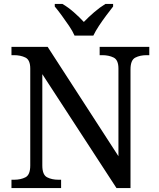

<svg xmlns="http://www.w3.org/2000/svg" viewBox="-20 -951 803 971"><path d="M38 0V-42H51Q85 -42 109 -54.5Q133 -67 133 -114V-604Q133 -648 108.5 -660Q84 -672 51 -672H38V-714H221L579 -161V-604Q579 -648 554.5 -660Q530 -672 497 -672H484V-714H735V-672H722Q688 -672 664 -659.5Q640 -647 640 -600V0H569L194 -576V-114Q194 -67 218 -54.5Q242 -42 276 -42H289V0ZM357 -771Q347 -794 329 -820.5Q311 -847 292 -873Q273 -899 257 -918V-931H296Q325 -914 353.5 -889Q382 -864 404 -840Q427 -864 456 -889Q485 -914 513 -931H552V-918Q537 -899 517.5 -873Q498 -847 480.5 -820.5Q463 -794 452 -771Z"/></svg>

Font: Noto Serif Old Uyghur
Style: Regular
Weight: 400
Designer: Lewis McGuffie
Foundry: Google LLC
Version: Version 1.003; ttfautohint (v1.8.4.7-5d5b)